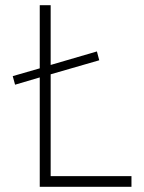

<svg xmlns="http://www.w3.org/2000/svg" viewBox="-20 -719 554 739"><path d="M175 -41H486V0H133V-421L38 -393L29 -426L133 -456V-699H175V-469L353 -521L362 -487L175 -433Z"/></svg>

Font: Montserrat Ultra Light
Style: Regular
Weight: 200
Designer: Julieta Ulanovsky
Foundry: Julieta Ulanovsky
Version: Version 3.100;PS 003.100;hotconv 1.0.88;makeotf.lib2.5.64775